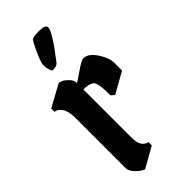

<svg xmlns="http://www.w3.org/2000/svg" viewBox="-258 -851 895 895"><g transform="rotate(-45 190.0 -403.0)"><path d="M1 -510 111 -570Q118 -568 127.5 -564.5Q137 -561 153.5 -545Q170 -529 170 -509Q175 -511 217.5 -540.5Q260 -570 272 -570Q304 -570 332 -528Q360 -486 360 -451V-402L257 -344L240 -358Q240 -442 224 -454Q206 -467 170 -467V-148Q170 -87 211 -79V-57L110 0Q88 -9 69 -29.5Q50 -50 50 -68V-400Q50 -444 34.5 -466Q19 -488 1 -488ZM167 -796Q173 -806 216 -806Q259 -806 259 -787Q259 -759 169 -643Q159 -631 134 -631Q127 -631 122.5 -647Q118 -663 118 -678Q118 -693 134 -731Q150 -769 167 -796Z"/></g></svg>

Font: Pirata One
Style: Regular
Weight: 400
Designer: Rodrigo Fuenzalida, Nicolas Massi
Foundry: Rodrigo Fuenzalida, Nicolas Massi
Version: Version 1.001